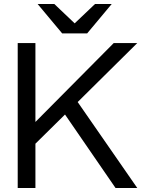

<svg xmlns="http://www.w3.org/2000/svg" viewBox="-20 -934 720 954"><path d="M68 -720H156V-328L545 -720H662L366 -427L662 0H554L303 -365L156 -220V0H68ZM167 -914H250L351 -818L452 -914H535L413 -768H289Z"/></svg>

Font: Aspekta 400
Style: Regular
Weight: 400
Designer: Ivo Dolenc
Version: Version 2.000